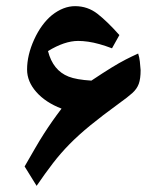

<svg xmlns="http://www.w3.org/2000/svg" viewBox="-20 -614 506 624"><path d="M99 -10 60 -73Q79 -106 94 -132Q109 -158 122.5 -179Q136 -200 150 -220Q164 -240 180 -261Q128 -281 98 -315Q68 -349 68 -388Q68 -435 91 -485.5Q114 -536 149 -565Q186 -594 224 -594Q265 -594 297 -569Q329 -544 368 -500L344 -457Q323 -465 303.5 -470.5Q284 -476 266.5 -478.5Q249 -481 234 -481Q190 -481 136 -448Q152 -385 203 -365Q228 -355 277 -352Q316 -378 342 -394Q368 -410 388.5 -420.5Q409 -431 429 -440Q433 -428 434.5 -414Q436 -400 437 -386Q437 -358 431 -341.5Q425 -325 410 -311.5Q395 -298 367 -278Q312 -238 273.5 -206.5Q235 -175 206 -145.5Q177 -116 152 -83.5Q127 -51 99 -10Z"/></svg>

Font: Noto Naskh Arabic
Style: Bold
Weight: 700
Designer: Monotype Design Team, David Williams, Mohamad Dakak and Nizar Qandah
Foundry: Monotype Imaging Inc.
Version: Version 2.016